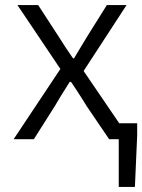

<svg xmlns="http://www.w3.org/2000/svg" viewBox="-20 -551 563 760"><path d="M450 0H412L323 -131Q318 -140 312 -149Q278 -203 261 -227H256L219 -168Q200 -136 197 -131L114 0H34L219 -278L49 -531H131L211 -408Q235 -369 269 -320H273L297 -360L326 -408L403 -531H481L311 -270L452 -63H523V-15L514 189H450Z"/></svg>

Font: Nebula Sans Book
Style: Regular
Weight: 400
Designer: Paul D. Hunt for Adobe (as Source Sans)
Foundry: Nebula Entertainment & Broadcasting LLC
Version: Version 1.010